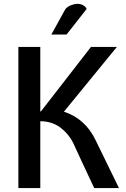

<svg xmlns="http://www.w3.org/2000/svg" viewBox="-20 -964 647 984"><path d="M423.8 -918Q419.9 -929.7 407.2 -936.5Q394.5 -944.3 377.9 -944.3Q362.3 -944.3 344.7 -937.5Q328.1 -931.6 315.4 -918Q291 -874 243.2 -787.1Q262.7 -787.1 321.3 -787.1Q346.7 -819.3 423.8 -918ZM589.8 0Q559.6 -61.5 469.7 -246.1Q443.4 -300.8 403.3 -336.9Q362.3 -374 307.6 -391.6Q398.4 -502.9 579.1 -723.6Q545.9 -723.6 446.3 -723.6Q381.8 -641.6 189.5 -392.6Q188.5 -392.6 186.5 -392.6Q186.5 -475.6 186.5 -723.6Q159.2 -723.6 74.2 -723.6Q74.2 -543 74.2 0Q102.5 0 186.5 0Q186.5 -85.9 186.5 -342.8Q245.1 -342.8 289.1 -310.5Q332 -278.3 355.5 -230.5Q390.6 -153.3 462.9 0Q495.1 0 589.8 0Z"/></svg>

Font: DaxlinePro-Medium
Style: Medium
Weight: 400
Designer: Hans Reichel
Version: Version 7.502; 2006